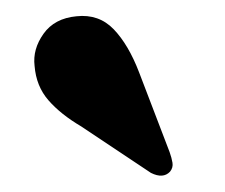

<svg xmlns="http://www.w3.org/2000/svg" viewBox="-20 -699 276 236"><path d="M151 -610 188.5 -512Q191 -505 192 -499Q193 -493 189 -488Q180.5 -479 165.5 -486.5L80 -543.5Q54.5 -558.5 39.5 -575.8Q24.5 -593 22.5 -618Q20 -638.5 33.5 -657.5Q47 -676.5 74 -679Q101.5 -682 119.8 -663Q138 -644 151 -610Z"/></svg>

Font: Fraunces 144pt Soft
Style: Bold
Weight: 700
Version: Version 1.000;[0bf87f6ff]